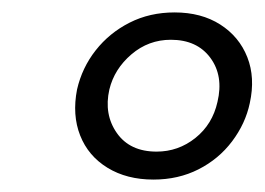

<svg xmlns="http://www.w3.org/2000/svg" viewBox="-20 -682 426 309"><path d="M227 -393Q184 -393 153 -412Q122 -431 109 -464Q96 -497 104 -538Q112 -573 134 -601Q156 -629 188.5 -645.5Q221 -662 261 -662Q304 -662 334.5 -642.5Q365 -623 378 -590Q391 -557 382 -516Q375 -483 353.5 -454.5Q332 -426 299.5 -409.5Q267 -393 227 -393ZM232 -438Q267 -438 294.5 -460Q322 -482 330 -518Q340 -560 318.5 -589Q297 -618 255 -618Q219 -618 191.5 -594.5Q164 -571 156 -538Q147 -498 168 -468Q189 -438 232 -438Z"/></svg>

Font: Ysabeau Office
Style: Italic
Weight: 400
Italic angle: -12°
Designer: Christian Thalmann (Catharsis Fonts)
Version: Version 2.001;gftools[0.9.30]; featfreeze: tnum,lnum,ss02